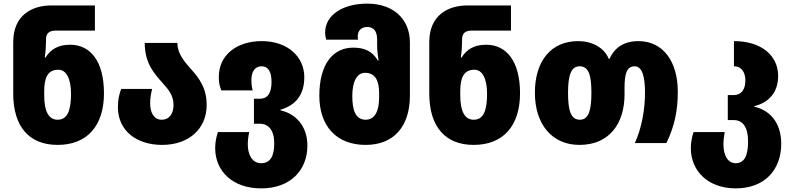

<svg xmlns="http://www.w3.org/2000/svg" viewBox="-20 -790 4368 1060"><path d="M298 10C460 10 554 -94 554 -275C554 -451 480 -543 367 -543C301 -543 260 -518 231 -472H227C232 -506 234 -536 234 -559V-573C234 -607 253 -621 287 -621H504V-760H264C155 -760 53 -705 53 -558V-273C53 -92 140 10 298 10ZM298 -129C250 -129 224 -173 224 -264V-286C224 -360 243 -405 302 -405C345 -405 372 -358 372 -273C372 -183 354 -129 298 -129Z M875 10C1022 10 1121 -78 1121 -211C1121 -305 1078 -360 1035 -408C996 -452 960 -494 959 -553H779C779 -441 832 -383 876 -334C909 -297 938 -264 938 -211C938 -163 915 -129 873 -129C830 -129 809 -167 809 -220C809 -247 813 -273 820 -299H649C637 -265 631 -241 631 -198C631 -69 733 10 875 10Z M1422 250C1584 250 1677 149 1677 14C1677 -97 1610 -163 1528 -181V-184C1610 -208 1660 -264 1660 -364C1660 -477 1568 -563 1425 -563C1290 -563 1188 -489 1188 -365C1188 -330 1193 -314 1202 -291H1375C1370 -310 1368 -326 1368 -350C1368 -392 1386 -424 1424 -424C1461 -424 1479 -394 1479 -338C1479 -286 1464 -245 1415 -245H1382V-107H1414C1461 -107 1494 -73 1494 1C1494 66 1476 111 1422 111C1369 111 1348 59 1348 7C1348 -15 1351 -39 1356 -61H1183C1174 -33 1168 -5 1168 28C1168 153 1262 250 1422 250Z M1999 10C2155 10 2243 -93 2243 -262V-555C2243 -684 2153 -770 2007 -770C1877 -770 1775 -710 1775 -610C1775 -598 1777 -584 1781 -571H1957C1956 -576 1955 -582 1955 -589C1955 -618 1972 -641 2007 -641C2044 -641 2062 -617 2062 -572V-544C2062 -513 2065 -490 2070 -456H2066C2036 -506 1995 -527 1930 -527C1817 -527 1743 -434 1743 -262C1743 -94 1837 10 1999 10ZM1999 -129C1942 -129 1925 -183 1925 -260C1925 -342 1952 -388 1995 -388C2053 -388 2073 -343 2073 -276V-251C2073 -173 2047 -129 1999 -129Z M2595 10C2757 10 2851 -94 2851 -275C2851 -451 2777 -543 2664 -543C2598 -543 2557 -518 2528 -472H2524C2529 -506 2531 -536 2531 -559V-573C2531 -607 2550 -621 2584 -621H2801V-760H2561C2452 -760 2350 -705 2350 -558V-273C2350 -92 2437 10 2595 10ZM2595 -129C2547 -129 2521 -173 2521 -264V-286C2521 -360 2540 -405 2599 -405C2642 -405 2669 -358 2669 -273C2669 -183 2651 -129 2595 -129Z M3179 10C3345 10 3428 -109 3428 -269V-303C3428 -381 3439 -424 3484 -424C3527 -424 3541 -362 3541 -279C3541 -186 3523 -84 3485 0H3659C3704 -93 3722 -178 3722 -284C3722 -450 3641 -563 3505 -563C3426 -563 3373 -528 3345 -465H3341C3315 -528 3248 -563 3172 -563C3021 -563 2933 -452 2933 -278C2933 -107 3025 10 3179 10ZM3181 -129C3131 -129 3116 -181 3116 -277C3116 -375 3133 -424 3180 -424C3230 -424 3245 -375 3245 -278C3245 -180 3230 -129 3181 -129Z M4042 250C4200 250 4293 149 4293 4C4293 -117 4226 -183 4144 -201V-204C4226 -224 4276 -281 4276 -371C4276 -483 4184 -563 4032 -563V-424C4076 -424 4095 -388 4095 -346C4095 -302 4078 -265 4028 -265H3998V-127H4031C4081 -127 4110 -88 4110 -9C4110 66 4091 111 4042 111C3995 111 3974 63 3974 7C3974 -15 3977 -39 3981 -61H3809C3800 -33 3794 -5 3794 28C3794 153 3888 250 4042 250Z"/></svg>

Font: Noto Sans Georgian SemiCondensed Black
Style: Regular
Weight: 900
Width: 4
Designer: Monotype Design Team, Akaki Razmadze
Foundry: Google LLC
Version: Version 2.005